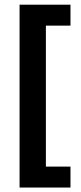

<svg xmlns="http://www.w3.org/2000/svg" viewBox="-20 -696 354 839"><path d="M65.5 123.5V-675.5H288V-584H180.5V32H288V123.5Z"/></svg>

Font: Anek Bangla
Style: Semi-bold
Weight: 600
Designer: Sulekha Rajkumar (Bangla), Yesha Goshar (Latin)
Foundry: Ek Type
Version: Version 1.002;March 21, 2022;FontCreator 13.0.0.2683 64-bit